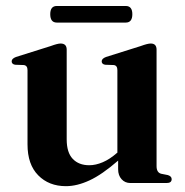

<svg xmlns="http://www.w3.org/2000/svg" viewBox="-20 -612 619 642"><path d="M72 -129V-377.5Q72 -393 59.5 -394.5L30.5 -395.5Q19 -397.5 19 -407Q19 -416 33.5 -421.5L149.5 -458Q172.5 -466.5 182.5 -466.5Q203 -466.5 203 -446V-146Q203 -102 223.2 -80.8Q243.5 -59.5 278.5 -59.5Q300 -59.5 323.5 -69.5Q347 -79.5 371 -100.5L372.5 -101.5V-377.5Q372.5 -393 360.5 -394.5L331.5 -395.5Q320 -397.5 320 -407Q320 -416 334.5 -421.5L450.5 -458Q473.5 -466.5 484 -466.5Q503.5 -466.5 503.5 -446V-56.5Q503.5 -35 519 -31L541.5 -26.5Q554 -22.5 554 -13Q554 0 537 0H416Q398 0 386.5 -12.8Q375 -25.5 375 -46V-75Q321 -28 279.2 -8.8Q237.5 10.5 200.5 10.5Q143.5 10.5 107.8 -25.8Q72 -62 72 -129ZM148 -564.5Q148 -592 170 -592H400.5Q422.5 -592 422.5 -564.5Q422.5 -536.5 400.5 -536.5H170Q148 -536.5 148 -564.5Z"/></svg>

Font: Fraunces 72pt S000 SemiBold
Style: Regular
Weight: 600
Version: Version 1.000; ttfautohint (v1.8.3)